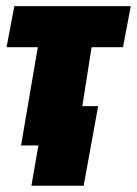

<svg xmlns="http://www.w3.org/2000/svg" viewBox="-20 -466 439 615"><path d="M80.6 128.9H248L294.4 -126H243.7L273.4 -314.9H374L398.9 -446.3H25.9L1 -314.9H101.1L47.4 0H103Z"/></svg>

Font: Roboto Flex Super Cond Black
Style: Italic
Weight: 900
Width: 3
Italic angle: -10°
Designer: Berlow after Robertson
Foundry: Google
Version: Version 3.200;Glyphs 3.3 (3311)